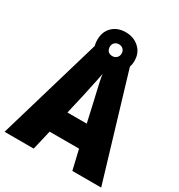

<svg xmlns="http://www.w3.org/2000/svg" viewBox="-203 -1111 1076 1153"><g transform="rotate(30 335.0 -534.0)"><path d="M470 -93 438 -229H234L202 -93H0L211 -809H456L670 -93ZM373 -515Q368 -537 360.5 -569Q353 -601 346 -633Q339 -665 336 -688Q332 -666 325.5 -635Q319 -604 312 -572.5Q305 -541 300 -516L269 -382H403ZM333 -728Q276 -728 241 -761.5Q206 -795 206 -851Q206 -907 241 -941Q276 -975 333 -975Q388 -975 425.5 -941Q463 -907 463 -852Q463 -796 426 -762Q389 -728 333 -728ZM333 -810Q350 -810 362 -821.5Q374 -833 374 -851Q374 -870 362 -881Q350 -892 333 -892Q316 -892 304 -881Q292 -870 292 -851Q292 -833 302.5 -821.5Q313 -810 333 -810Z"/></g></svg>

Font: Noto Sans Telugu UI SemiCondensed Black
Style: Regular
Weight: 900
Width: 4
Designer: Jelle Bosma - Monotype Design Team
Foundry: Monotype Imaging Inc.
Version: Version 2.005; ttfautohint (v1.8.4.7-5d5b)